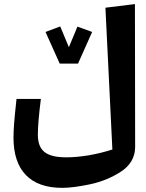

<svg xmlns="http://www.w3.org/2000/svg" viewBox="-20 -677 706 931"><path d="M60.1 -197.3C54.2 -143.1 50.3 -103 48.3 -76.7C46.4 -50.3 45.4 -27.8 45.4 -9.3C45.4 149.4 127 233.9 281.2 233.9C317.4 233.9 362.8 228 418 216.3C472.7 204.6 522 184.1 566.4 155.3C610.8 126.5 633.8 87.4 635.3 39.1L634.3 -657.2L491.2 -639.6L524.9 47.9C487.3 60.1 449.2 69.3 409.7 76.2C370.1 82.5 334.5 85.9 302.7 85.9C203.6 85.9 163.6 54.2 163.6 -24.4C163.6 -63 168.5 -120.6 178.2 -197.3ZM200.7 -522 269.5 -368.7H358.4L426.8 -522L355.5 -547.9L314 -448.2L272 -548.8Z"/></svg>

Font: SG Kara SemiBold
Style: Regular
Weight: 400
Designer: Damoon Khanjanzadeh
Version: Version 1.000